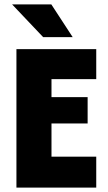

<svg xmlns="http://www.w3.org/2000/svg" viewBox="-20 -847 488 867"><path d="M54.2 0V-625H414.6V-489.6H212.5V-408.3H375.7V-289.6H212.5V-139.6H414.6V0ZM175 -679.2 34.7 -827.1H211.8L308.3 -679.2Z"/></svg>

Font: Afacad Flux ExtraBold
Style: Regular
Weight: 800
Designer: Kristian Moeller
Foundry: Dicotype
Version: Version 1.100